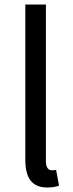

<svg xmlns="http://www.w3.org/2000/svg" viewBox="-20 -816 325 849"><path d="M188 13C212 13 228 10 241 5L228 -65C218 -63 214 -63 209 -63C195 -63 183 -74 183 -102V-796H92V-108C92 -31 120 13 188 13Z"/></svg>

Font: Source Han Sans KR Regular
Style: Regular
Weight: 400
Designer: Ryoko NISHIZUKA (kana & ideographs); Paul D. Hunt (Latin, Greek & Cyrillic); Wenlong ZHANG (bopomofo); Sandoll Communica
Foundry: Adobe Systems Incorporated
Version: Version 1.004;PS 1.004;hotconv 1.0.82;makeotf.lib2.5.63406